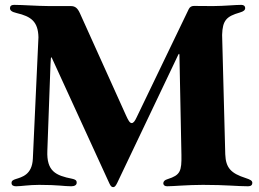

<svg xmlns="http://www.w3.org/2000/svg" viewBox="-20 -752 1053 781"><path d="M440.3 9.2C445.3 9.2 449.9 6.4 456.7 -7.8L693.2 -504.3L704.5 -528.1C708.1 -534.8 709.2 -535.2 709.9 -528.1L718 -122.2C719.1 -55.8 713.8 -39.8 661.9 -23.4C649.9 -19.9 644.5 -14.2 644.2 -6.4C644.5 0.7 649.5 5.7 659.8 5.7C684.3 5.7 742.9 0 805.4 0C900.6 0 944.2 5.7 989.3 5.7C1000.7 5.7 1006.4 0.4 1006.4 -7.8C1006.4 -17 998.9 -21.3 979.4 -27.7C919.4 -46.9 898.4 -69.2 896.3 -124.3L883.5 -610.1C885.3 -669.4 901.3 -685.4 955.3 -701C971.2 -705.6 977.3 -710.9 977.3 -719.5C977.3 -726.6 972.3 -732.2 961.6 -732.2C934.7 -732.2 895.2 -727.6 847.3 -727.3C784.1 -727.3 779.1 -728 770.6 -728C759.9 -728 752.5 -724.4 747.9 -715.2L535.5 -274.1C528.8 -259.9 523.1 -251.4 515.6 -251.4C507.5 -251.4 501.1 -263.8 492.2 -283.4L305.4 -697.4C295.5 -719.5 285.5 -727.3 267.8 -727.3C257.1 -727.3 221.6 -727.3 198.9 -727.3H179.7C127.5 -727.6 74.2 -732.2 36.9 -732.2C25.6 -732.2 20.6 -726.6 20.6 -718.8C20.6 -710.2 26.6 -703.8 47.6 -698.9C107.2 -685 134.9 -663.7 136.4 -600.5L113.6 -105.8C110.4 -40.5 68.5 -31.6 43.3 -23.4C33.4 -20.2 26.6 -16.3 27 -7.8C26.6 2.8 35.9 5.7 45.5 5.7C66.1 5.7 97.3 0 139.2 0C218.4 0 239.3 5.7 269.9 5.7C283 5.7 292.3 0.7 291.9 -9.2C292.3 -18.8 285.2 -22.4 273.4 -24.9C206.7 -38 169 -55.4 172.6 -139.2L185.4 -490.8L186.8 -512.8C187.5 -519.5 188.2 -520.6 190.7 -517L424.7 -6.4C430.4 6.4 435 9.2 440.3 9.2Z"/></svg>

Font: Margiela Serif
Style: Bold
Weight: 700
Designer: Andreas Faust, Stefan Endress
Version: Version 1.002;FEAKit 1.0